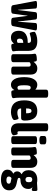

<svg xmlns="http://www.w3.org/2000/svg" viewBox="1439 -2235 1006 3928"><g transform="rotate(90 1942.0 -271.0)"><path d="M156 2Q129 2 109 -4.5Q89 -11 84 -33L1 -480Q0 -485 -1 -491Q-2 -497 -2 -501Q-2 -515 14 -520Q30 -525 60 -525H98Q117 -525 134 -519.5Q151 -514 152 -497L179 -137H183L227 -494Q230 -512 243 -518.5Q256 -525 284 -525H321Q349 -525 362 -518.5Q375 -512 377 -494L418 -137H422L449 -497Q451 -514 467 -519.5Q483 -525 504 -525H538Q600 -525 600 -501Q600 -497 599 -491.5Q598 -486 597 -480L512 -33Q508 -11 488 -4.5Q468 2 441 2H408Q383 2 363 -4.5Q343 -11 341 -34L303 -331H299L258 -34Q256 -11 236 -4.5Q216 2 190 2Z M748 8Q679 8 643.5 -35.5Q608 -79 608 -152Q608 -180 616 -212Q624 -244 649 -272Q674 -300 723.5 -318Q773 -336 855 -336V-354Q855 -403 800 -403Q766 -403 738 -396.5Q710 -390 690 -383Q670 -376 661 -376Q650 -376 643 -394Q636 -412 632.5 -434Q629 -456 629 -469Q629 -481 647 -492Q665 -503 693 -512Q721 -521 752 -526Q783 -531 811 -531Q890 -531 935.5 -509Q981 -487 999.5 -448Q1018 -409 1018 -358V-172Q1018 -126 1020.5 -101Q1023 -76 1025.5 -62.5Q1028 -49 1028 -38Q1028 -26 1015.5 -18.5Q1003 -11 984 -6.5Q965 -2 946 -0.5Q927 1 915 1Q889 1 882 -10Q875 -21 870 -54Q857 -36 827 -14Q797 8 748 8ZM812 -115Q843 -115 855 -135V-244Q809 -244 788.5 -225Q768 -206 768 -172Q768 -115 812 -115Z M1156 2Q1119 2 1103 -7.5Q1087 -17 1087 -36V-349Q1087 -396 1084.5 -421Q1082 -446 1079.5 -459Q1077 -472 1077 -483Q1077 -500 1098.5 -508Q1120 -516 1148.5 -519Q1177 -522 1197 -522Q1223 -522 1229.5 -508.5Q1236 -495 1243 -455Q1263 -484 1297 -507.5Q1331 -531 1376 -531Q1504 -531 1504 -392V-36Q1504 -17 1488 -7.5Q1472 2 1435 2H1411Q1374 2 1357.5 -7.5Q1341 -17 1341 -36V-351Q1341 -372 1333 -383.5Q1325 -395 1302 -395Q1271 -395 1250 -371V-36Q1250 -17 1233.5 -7.5Q1217 2 1180 2Z M1711 8Q1641 8 1598.5 -61.5Q1556 -131 1556 -263Q1556 -392 1599 -461.5Q1642 -531 1711 -531Q1740 -531 1767.5 -520Q1795 -509 1813 -490V-716Q1813 -735 1829.5 -744.5Q1846 -754 1883 -754H1907Q1944 -754 1960 -744.5Q1976 -735 1976 -716V-173Q1976 -126 1978.5 -101Q1981 -76 1983.5 -63Q1986 -50 1986 -39Q1986 -22 1964.5 -13.5Q1943 -5 1914.5 -2Q1886 1 1866 1Q1841 1 1834 -12Q1827 -25 1820 -63Q1805 -32 1777.5 -12Q1750 8 1711 8ZM1773 -125Q1785 -125 1795.5 -130.5Q1806 -136 1813 -143V-372Q1797 -396 1771 -396Q1743 -396 1732.5 -367.5Q1722 -339 1722 -262Q1722 -181 1733.5 -153Q1745 -125 1773 -125Z M2273 8Q2147 8 2089 -61Q2031 -130 2031 -260Q2031 -363 2059 -422Q2087 -481 2136.5 -506Q2186 -531 2250 -531Q2356 -531 2400.5 -462Q2445 -393 2445 -274Q2445 -200 2395 -200H2197Q2197 -157 2219.5 -140Q2242 -123 2280 -123Q2326 -123 2356 -135Q2386 -147 2399 -147Q2410 -147 2417.5 -131Q2425 -115 2429.5 -95Q2434 -75 2434 -62Q2434 -46 2416.5 -33Q2399 -20 2372.5 -10.5Q2346 -1 2319 3.5Q2292 8 2273 8ZM2196 -302H2296Q2296 -363 2285.5 -387.5Q2275 -412 2248 -412Q2221 -412 2208.5 -389.5Q2196 -367 2196 -302Z M2639 8Q2572 8 2536 -32.5Q2500 -73 2500 -148V-716Q2500 -735 2516 -744.5Q2532 -754 2569 -754H2593Q2630 -754 2646.5 -744.5Q2663 -735 2663 -716V-165Q2663 -125 2687 -125Q2696 -125 2702.5 -127.5Q2709 -130 2715 -130Q2724 -130 2731 -113Q2738 -96 2742 -76Q2746 -56 2746 -46Q2746 -27 2714.5 -9.5Q2683 8 2639 8Z M2833 2Q2796 2 2780 -7.5Q2764 -17 2764 -36V-487Q2764 -506 2780 -515.5Q2796 -525 2833 -525H2857Q2894 -525 2910 -515.5Q2926 -506 2926 -487V-36Q2926 -17 2910 -7.5Q2894 2 2857 2ZM2846 -574Q2801 -574 2781 -583.5Q2761 -593 2761 -611V-679Q2761 -697 2781 -706.5Q2801 -716 2846 -716Q2890 -716 2910.5 -706.5Q2931 -697 2931 -679V-611Q2931 -593 2910.5 -583.5Q2890 -574 2846 -574Z M3064 2Q3027 2 3011 -7.5Q2995 -17 2995 -36V-349Q2995 -396 2992.5 -421Q2990 -446 2987.5 -459Q2985 -472 2985 -483Q2985 -500 3006.5 -508Q3028 -516 3056.5 -519Q3085 -522 3105 -522Q3131 -522 3137.5 -508.5Q3144 -495 3151 -455Q3171 -484 3205 -507.5Q3239 -531 3284 -531Q3412 -531 3412 -392V-36Q3412 -17 3396 -7.5Q3380 2 3343 2H3319Q3282 2 3265.5 -7.5Q3249 -17 3249 -36V-351Q3249 -372 3241 -383.5Q3233 -395 3210 -395Q3179 -395 3158 -371V-36Q3158 -17 3141.5 -7.5Q3125 2 3088 2Z M3651 212Q3556 212 3502.5 177.5Q3449 143 3449 79Q3449 -2 3530 -39V-42Q3507 -54 3495.5 -74.5Q3484 -95 3484 -120Q3484 -148 3499.5 -171.5Q3515 -195 3543 -210Q3504 -228 3482 -264Q3460 -300 3460 -352Q3460 -440 3513 -485.5Q3566 -531 3653 -531Q3670 -531 3686 -529.5Q3702 -528 3718 -525L3853 -533Q3872 -534 3879 -524Q3886 -514 3886 -486V-462Q3886 -418 3861 -418Q3844 -418 3813 -432L3811 -428Q3827 -416 3835.5 -395Q3844 -374 3844 -349Q3844 -270 3793.5 -229Q3743 -188 3665 -187Q3637 -187 3627 -179Q3617 -171 3617 -157Q3617 -140 3634.5 -132Q3652 -124 3679 -119Q3706 -114 3737 -107Q3772 -99 3803 -83Q3834 -67 3853 -36.5Q3872 -6 3872 45Q3872 123 3813 167.5Q3754 212 3651 212ZM3651 -289Q3673 -289 3689.5 -302.5Q3706 -316 3706 -358Q3706 -400 3689.5 -414Q3673 -428 3651 -428Q3629 -428 3613 -414Q3597 -400 3597 -358Q3597 -318 3613 -303.5Q3629 -289 3651 -289ZM3664 101Q3700 101 3718 88.5Q3736 76 3736 54Q3736 23 3705.5 14Q3675 5 3622 -3Q3589 18 3589 53Q3589 78 3609.5 89.5Q3630 101 3664 101Z"/></g></svg>

Font: Asap Condensed ExtraBold
Style: Regular
Weight: 800
Width: 3
Designer: Pablo Cosgaya
Foundry: Omnibus-Type
Version: Version 3.001; ttfautohint (v1.8.4.7-5d5b)